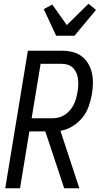

<svg xmlns="http://www.w3.org/2000/svg" viewBox="-20 -1006 540 1026"><path d="M323 0 222 -304H137L87 0H8L129 -735H310Q339 -735 366.5 -728.5Q394 -722 415.5 -706Q437 -690 451 -666.5Q465 -643 471 -616Q477 -589 476.5 -560Q476 -531 471 -502Q465 -469 453.5 -436.5Q442 -404 419.5 -376.5Q397 -349 366 -330.5Q335 -312 303 -307L404 0ZM261 -374Q278 -374 295 -378.5Q312 -383 327 -393Q342 -403 354 -417Q366 -431 374 -447Q382 -463 386.5 -480Q391 -497 394 -513Q397 -531 398 -548.5Q399 -566 397 -583Q395 -600 388.5 -615.5Q382 -631 371 -642.5Q360 -654 344 -659.5Q328 -665 310 -665H197L149 -374ZM280 -815 214 -957 259 -982 337 -872 453 -986 493 -953 378 -815Z"/></svg>

Font: Iosevka Custom
Style: Italic
Weight: 400
Italic angle: -9°
Monospace: yes
Designer: Belleve Invis
Foundry: Belleve Invis
Version: Version 30.3.3; ttfautohint (v1.8.3)